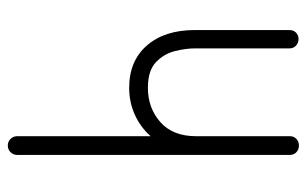

<svg xmlns="http://www.w3.org/2000/svg" viewBox="-167 -605 786 492"><g transform="rotate(-90 226.0 -359.0)"><path d="M99 14Q89 14 82 7.5Q75 1 75 -9V-708Q75 -718 82 -725Q89 -732 99 -732Q109 -732 116 -725Q123 -718 123 -708V-366Q146 -392 178 -406.5Q210 -421 247 -421Q316 -421 355.5 -375.5Q395 -330 395 -253V-10Q395 0 388.5 6.5Q382 13 372 13Q362 13 355 6.5Q348 0 348 -10V-253Q348 -276 341 -304Q334 -332 312.5 -352.5Q291 -373 247 -373Q195 -373 159 -341Q123 -309 123 -250V-9Q123 1 116 7.5Q109 14 99 14Z"/></g></svg>

Font: Zen Kurenaido
Style: Regular
Weight: 400
Designer: Yoshimichi Ohira
Foundry: Positype
Version: Version 1.001